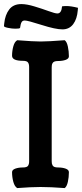

<svg xmlns="http://www.w3.org/2000/svg" viewBox="-31 -935 410 960"><path d="M358.9 -896 357.9 -883.8Q354.5 -840.3 335 -814.2Q315.4 -788.1 281.2 -788.1Q246.6 -788.1 177 -810.3Q107.4 -832.5 92.8 -832.5Q81.5 -832.5 76.7 -823.7Q71.8 -814.9 69.3 -795.4Q66.9 -791.5 46.4 -791.5Q28.8 -791.5 8.8 -795.7Q-11.2 -799.8 -11.2 -804.7L-9.8 -818.4Q-5.4 -860.8 15.1 -887.7Q35.6 -914.6 75.7 -914.6Q103 -914.6 141.6 -902.8Q180.2 -891.1 212.2 -879.4Q244.1 -867.7 255.9 -867.7Q276.4 -867.7 279.3 -903.3Q289.6 -904.8 301.3 -904.8Q323.7 -904.8 358.9 -896ZM55.2 -733.9Q136.2 -727.5 171.9 -727.5Q210 -727.5 292.5 -733.9Q303.2 -726.1 308.3 -702.4Q313.5 -678.7 313.5 -653.3Q313.5 -641.6 297.4 -635.7Q281.2 -629.9 258.8 -629.9Q248 -629.9 241.2 -627.2Q234.4 -624.5 231.7 -619.1Q229 -613.8 228.3 -609.6Q227.5 -605.5 227.5 -598.1V-129.4Q227.5 -122.1 228.3 -117.9Q229 -113.8 231.7 -108.4Q234.4 -103 241.2 -100.3Q248 -97.7 258.8 -97.7Q281.2 -97.7 297.4 -91.8Q313.5 -85.9 313.5 -74.2Q313.5 -48.8 308.3 -25.6Q303.2 -2.4 292.5 5.4Q222.7 0 171.9 0Q124 0 55.2 5.4Q42 -2.4 35.6 -25.9Q29.3 -49.3 29.3 -74.2Q29.3 -85.9 45.4 -91.8Q61.5 -97.7 84 -97.7Q103 -97.7 108.9 -105.7Q114.7 -113.8 114.7 -128.4V-600.1Q114.7 -614.7 108.9 -622.8Q103 -630.9 84 -630.9Q29.3 -630.9 29.3 -656.2Q29.3 -680.2 35.6 -703.4Q42 -726.6 55.2 -733.9Z"/></svg>

Font: Coustard
Style: Regular
Weight: 400
Foundry: vernon adams
Version: Version 1.001